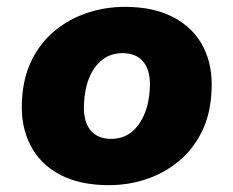

<svg xmlns="http://www.w3.org/2000/svg" viewBox="-20 -529 681 560"><path d="M297 11Q213 11 155 -19.5Q97 -50 68.5 -106Q40 -162 44 -234Q47 -302 72.5 -353.5Q98 -405 140 -439.5Q182 -474 234.5 -491.5Q287 -509 344 -509Q429 -509 487 -478Q545 -447 573 -392Q601 -337 597 -264Q594 -196 568.5 -144.5Q543 -93 501 -58.5Q459 -24 407 -6.5Q355 11 297 11ZM304 -124Q338 -124 362 -142.5Q386 -161 400.5 -194.5Q415 -228 417 -271Q420 -320 399.5 -347Q379 -374 337 -374Q304 -374 279.5 -355.5Q255 -337 241 -304Q227 -271 225 -227Q222 -178 242.5 -151Q263 -124 304 -124Z"/></svg>

Font: Nunito Sans 10pt Black
Style: Italic
Weight: 900
Italic angle: -9°
Designer: Vernon Adams
Foundry: Vernon Adams
Version: Version 3.101;gftools[0.9.27]